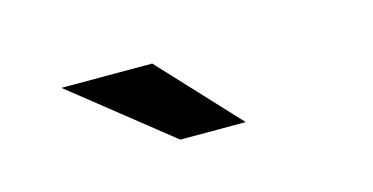

<svg xmlns="http://www.w3.org/2000/svg" viewBox="-33 -851 666 343"><g transform="rotate(-15 300.0 -679.0)"><path d="M269.5 -607 88.2 -751.3H256.1L390.5 -607Z"/></g></svg>

Font: Montserrat Alternates Thin
Style: Regular
Weight: 100
Designer: Julieta Ulanovsky
Foundry: Julieta Ulanovsky
Version: Version 9.000